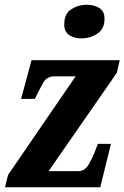

<svg xmlns="http://www.w3.org/2000/svg" viewBox="-20 -790 525 810"><path d="M1 0 14 -52 299 -468H211Q178 -468 163 -442Q148 -416 129 -377L127 -373H69L113 -536H485L473 -483L185 -68H310Q338 -68 355 -97.5Q372 -127 384 -160L393 -183H448L403 0ZM324 -628Q293 -628 272 -642Q251 -656 251 -687Q251 -732 280.5 -751Q310 -770 346 -770Q376 -770 398.5 -756.5Q421 -743 421 -711Q421 -668 390.5 -648Q360 -628 324 -628Z"/></svg>

Font: Noto Serif ExtraCondensed ExtraBold
Style: Italic
Weight: 800
Width: 2
Italic angle: -12°
Designer: Monotype Design Team
Foundry: Monotype Imaging Inc.
Version: Version 2.013